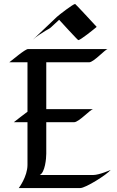

<svg xmlns="http://www.w3.org/2000/svg" viewBox="-20 -951 593 971"><path d="M540 -92C541 -92 482 -66 452 -66H181C208 -79 214 -150 214 -174V-333H355C379 -333 437 -398 451 -399H214V-636H431C454 -636 512 -702 525 -703H122C107 -703 42 -647 27 -636H119V-386C96 -369 73 -351 50 -333H119V-117C119 -58 75 0 75 0H386C413 0 521 -68 540 -92ZM469 -815C460 -825 362 -931 360 -931C350 -931 279 -876 268 -866L146 -750C165 -768 189 -782 211 -796C219 -801 231 -806 238 -813L279 -851C287 -842 373 -748 376 -748C387 -748 456 -804 469 -815Z"/></svg>

Font: Fondamento
Style: Regular
Weight: 400
Designer: Astigmatic (AOETI)
Foundry: Astigmatic (AOETI)
Version: Version 1.001